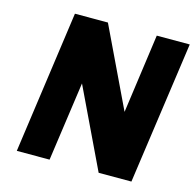

<svg xmlns="http://www.w3.org/2000/svg" viewBox="-103 -806 925 911"><g transform="rotate(15 359.5 -350.0)"><path d="M155 -700 57 0H218L273 -389L459 0H620L719 -700H557L503 -311L317 -700Z"/></g></svg>

Font: Unageo
Style: Black-Italic
Weight: 900
Designer: Richard Sepsi
Foundry: Richard Sepsi
Version: Version 2.000